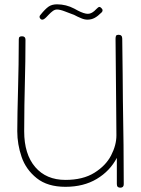

<svg xmlns="http://www.w3.org/2000/svg" viewBox="-20 -868 653 889"><path d="M553 -15Q553 1 537 1Q529 1 525 -3Q521 -7 521 -16V-137Q489 -76 428 -39.5Q367 -3 283 -3Q200 -3 150 -43Q100 -83 80 -141.5Q60 -200 60 -260Q60 -327 64 -475Q65 -515 66 -568.5Q67 -622 67 -686Q67 -694 70.5 -697Q74 -700 82 -700Q98 -700 98 -684Q98 -587 95 -477Q94 -438 93 -382.5Q92 -327 92 -260Q92 -154 143 -94.5Q194 -35 283 -35Q364 -35 417 -68Q470 -101 494.5 -148.5Q519 -196 519 -241L518 -365Q515 -638 515 -689Q515 -698 517.5 -702.5Q520 -707 529 -707Q546 -707 546 -689Q546 -639 548 -521L549 -405Q553 -183 553 -15ZM163 -790Q163 -795 168 -800Q189 -826 204.5 -837Q220 -848 244 -848Q286 -848 324 -828Q327 -826 340.5 -819Q354 -812 366 -808Q378 -804 387 -804Q406 -804 426 -826Q435 -836 441 -836Q444 -836 449.5 -830.5Q455 -825 455 -821Q455 -815 451 -811Q433 -793 418 -785Q403 -777 385 -777Q371 -777 356 -783.5Q341 -790 339 -791Q321 -801 310 -804Q304 -806 281 -815Q258 -824 244 -824Q234 -824 224.5 -817Q215 -810 206.5 -801Q198 -792 194 -788Q183 -777 176 -777Q171 -777 168 -780Q163 -785 163 -790Z"/></svg>

Font: Mali ExtraLight
Style: Regular
Weight: 275
Version: Version 1.000; ttfautohint (v1.6)